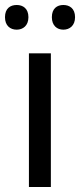

<svg xmlns="http://www.w3.org/2000/svg" viewBox="-31 -750 321 770"><path d="M-11 -681C-11 -647 10 -631 36 -631C61 -631 83 -647 83 -681C83 -716 61 -730 36 -730C10 -730 -11 -716 -11 -681ZM177 -681C177 -647 198 -631 223 -631C248 -631 270 -647 270 -681C270 -716 248 -730 223 -730C198 -730 177 -716 177 -681ZM173 0V-536H85V0Z"/></svg>

Font: Noto Sans Lycian
Style: Regular
Weight: 400
Designer: Monotype Design Team
Foundry: Monotype Imaging Inc.
Version: Version 2.002